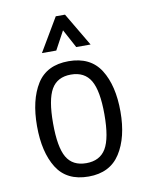

<svg xmlns="http://www.w3.org/2000/svg" viewBox="-76 -690 590 759"><g transform="rotate(-10 219.0 -311.0)"><path d="M51.8 -218.8Q51.8 -323.2 91.3 -386.7Q130.9 -450.2 218.8 -450.2Q306.6 -450.2 346.7 -386.7Q386.7 -323.2 386.7 -218.8Q386.7 -115.2 345.7 -51.3Q304.7 12.7 218.8 12.7Q130.9 12.7 91.3 -50.8Q51.8 -114.3 51.8 -218.8ZM322.3 -218.8Q322.3 -313.5 297.9 -355Q273.4 -396.5 218.8 -396.5Q164.1 -396.5 140.1 -355Q116.2 -313.5 116.2 -218.8Q116.2 -123 140.1 -82Q164.1 -41 218.8 -41Q273.4 -41 297.9 -82Q322.3 -123 322.3 -218.8ZM316.4 -500H258.8L218.8 -574.2L178.7 -500H121.1L200.2 -633.8H237.3Z"/></g></svg>

Font: Sudo Light
Style: Regular
Weight: 300
Monospace: yes
Designer: Jens Kutilek
Foundry: Jens Kutilek
Version: Version 0.040